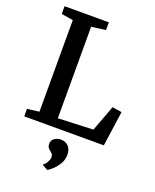

<svg xmlns="http://www.w3.org/2000/svg" viewBox="-180 -845 984 1216"><g transform="rotate(20 312.0 -237.0)"><path d="M38 0V-50.5L118.5 -61V-678L39.5 -691V-743H338V-691L242 -678V-61.5L478.5 -71L544 -246L608 -236L574.5 0ZM378 136Q378 169.5 361.5 197.2Q345 225 324.2 243.8Q303.5 262.5 291 269H290L256 249.5L255 243.5Q269 236 278.8 217.2Q288.5 198.5 288.5 185.5Q288.5 170.5 282 162.5Q275.5 154.5 267.5 149Q259.5 143.5 252.8 134.5Q246 125.5 246 108.5Q246 89.5 256.5 78.5Q267 67.5 281 63Q295 58.5 304 58.5H307Q339 58.5 358.5 78.8Q378 99 378 136Z"/></g></svg>

Font: Merriweather 28pt SemiBold
Style: Regular
Weight: 600
Version: Version 2.100